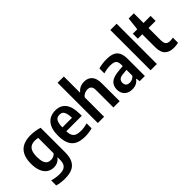

<svg xmlns="http://www.w3.org/2000/svg" viewBox="5 -1652 2725 2725"><g transform="rotate(-45 1368.0 -289.0)"><path d="M71 209V107.5Q147 130 219.5 130Q270.5 130 303 116Q335.5 102 351.5 70.8Q367.5 39.5 367.5 -12.5V-57H361Q339.5 -27.5 306 -10.8Q272.5 6 230 6Q176 6 132 -21.8Q88 -49.5 61.5 -109.8Q35 -170 35 -262Q35 -553.5 315.5 -554Q360.5 -554 408 -546.8Q455.5 -539.5 493.5 -526.5V-34Q493.5 59.5 464.2 117.8Q435 176 376.8 203Q318.5 230 229.5 230Q190.5 230 148.5 224.8Q106.5 219.5 71 209ZM367.5 -140V-449Q338 -456 304.5 -456Q234 -456 198.5 -413.5Q163 -371 163 -273.5Q163 -206.5 177 -168Q191 -129.5 216 -114.2Q241 -99 278 -99Q303.5 -99 327.5 -109.5Q351.5 -120 367.5 -140Z M1026.5 -234H715.5Q717.5 -180 733.5 -148.8Q749.5 -117.5 782.8 -103.8Q816 -90 871 -90Q929 -90 999.5 -109V-9.5Q926.5 10 855 10Q763 10 704.2 -19.2Q645.5 -48.5 616.8 -110.8Q588 -173 588 -274Q588 -412 647.2 -483Q706.5 -554 814.5 -554Q918.5 -554 972.5 -483Q1026.5 -412 1026.5 -270ZM715 -312H908Q907 -371.5 896 -406Q885 -440.5 864.8 -455Q844.5 -469.5 813.5 -469.5Q782 -469.5 760.8 -455Q739.5 -440.5 727.8 -405.8Q716 -371 715 -312Z M1115 -808H1241V-487.5H1247.5Q1302 -554 1393.5 -554Q1466 -554 1509.8 -507Q1553.5 -460 1553.5 -358V0H1427.5V-349Q1427.5 -399.5 1406.8 -421Q1386 -442.5 1347 -442.5Q1318 -442.5 1288.8 -429.2Q1259.5 -416 1241 -390V0H1115Z M2059 -342V0H1955.5L1946.5 -57.5H1940Q1917.5 -24 1882 -7.2Q1846.5 9.5 1802 9.5Q1753 9.5 1716.8 -9.2Q1680.5 -28 1660.8 -62.8Q1641 -97.5 1641 -144.5Q1641 -221 1690 -263Q1739 -305 1845.5 -313.5L1936.5 -322V-348.5Q1936.5 -389 1924.2 -411.8Q1912 -434.5 1886 -444.2Q1860 -454 1816.5 -454Q1785.5 -454 1749.2 -448.5Q1713 -443 1679 -432.5V-532Q1713 -542.5 1756 -548.2Q1799 -554 1838.5 -554Q1915.5 -554 1963.8 -533.8Q2012 -513.5 2035.5 -467.2Q2059 -421 2059 -342ZM1936.5 -128.5V-246L1858 -239Q1810 -234.5 1787.5 -214.2Q1765 -194 1765 -157.5Q1765 -121 1785 -102.2Q1805 -83.5 1842.5 -83.5Q1868.5 -83.5 1893 -94.2Q1917.5 -105 1936.5 -128.5Z M2174 0V-808H2300V0Z M2725 -104V-0.5Q2681.5 9.5 2636.5 9.5Q2546 9.5 2498.8 -37Q2451.5 -83.5 2451.5 -183.5V-445H2363V-545.5H2451.5L2474 -740H2577.5V-545.5H2720V-445H2577.5V-201Q2577.5 -162 2587 -139.5Q2596.5 -117 2616.2 -107.2Q2636 -97.5 2668.5 -97.5Q2689.5 -97.5 2725 -104Z"/></g></svg>

Font: Encode Sans Semi Condensed SmBd
Style: Regular
Weight: 600
Width: 4
Designer: Multiple Designers
Foundry: Impallari Type
Version: Version 2.000